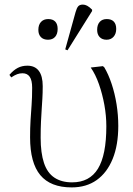

<svg xmlns="http://www.w3.org/2000/svg" viewBox="-20 -802 579 836"><path d="M292 14Q200 14 155.5 -39.5Q111 -93 111 -204Q111 -245 113 -278Q115 -311 117.5 -344Q120 -377 120 -420Q120 -452 109.5 -467.5Q99 -483 78 -483Q66 -483 55 -479Q44 -475 29 -465L21 -476Q39 -497 57.5 -506.5Q76 -516 99 -516Q132 -516 149 -493.5Q166 -471 166 -427Q166 -397 164.5 -373Q163 -349 161.5 -325.5Q160 -302 158.5 -273Q157 -244 157 -202Q157 -136 171.5 -92.5Q186 -49 217 -28.5Q248 -8 294 -8Q370 -8 406.5 -67.5Q443 -127 443 -252Q443 -298 434.5 -345Q426 -392 411 -435Q396 -478 375 -508L428 -514L434 -509Q452 -479 466 -437Q480 -395 487.5 -348Q495 -301 495 -254Q495 -170 470.5 -110Q446 -50 401 -18Q356 14 292 14ZM274 -583 264 -587 309 -749Q314 -767 320.5 -774.5Q327 -782 341 -782Q350 -782 359.5 -777Q369 -772 381 -760V-754ZM189 -629Q169 -629 158 -640.5Q147 -652 147 -672Q147 -694 158.5 -706.5Q170 -719 190 -719Q210 -719 220.5 -708Q231 -697 231 -676Q231 -654 220 -641.5Q209 -629 189 -629ZM444 -629Q425 -629 414 -640.5Q403 -652 403 -672Q403 -694 414 -706.5Q425 -719 445 -719Q465 -719 475.5 -708Q486 -697 486 -676Q486 -655 474.5 -642Q463 -629 444 -629Z"/></svg>

Font: Literata 60pt ExtraLight
Style: Regular
Weight: 250
Designer: Latin by Veronika Burian and Jose Scaglione. Greek by Irene Vlachou. Cyrillic by Vera Evstafieva.
Foundry: TypeTogether
Version: Version 3.103;gftools[0.9.29]